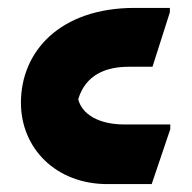

<svg xmlns="http://www.w3.org/2000/svg" viewBox="-20 -466 486 486"><path d="M33 -206C33 -91 121 0 252 0H364L411 -139V-151H294C230 -151 187 -177 178 -215C197 -277 248 -297 306 -297H366L410 -435V-446H321C132 -446 33 -336 33 -206Z"/></svg>

Font: Kufam Arabic Latin Roman Bold
Style: Regular
Weight: 700
Designer: Wael Morcos & Artur Schmal
Version: Version 1.200;PS 001.200;hotconv 1.0.88;makeotf.lib2.5.64775